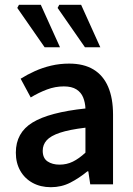

<svg xmlns="http://www.w3.org/2000/svg" viewBox="-20 -768 556 800"><path d="M192 12Q149 12 116 -6Q83 -24 64.5 -56.5Q46 -89 46 -132Q46 -215 115.5 -257.5Q185 -300 336 -316Q335 -341 326.5 -362Q318 -383 298.5 -395.5Q279 -408 246 -408Q210 -408 175.5 -395Q141 -382 108 -362L66 -440Q93 -457 125 -471.5Q157 -486 193 -494.5Q229 -503 268 -503Q329 -503 369.5 -478.5Q410 -454 430.5 -406.5Q451 -359 451 -290V0H356L348 -54H344Q310 -26 273 -7Q236 12 192 12ZM228 -82Q258 -82 283.5 -94.5Q309 -107 336 -132V-236Q269 -228 230 -215Q191 -202 174.5 -183.5Q158 -165 158 -140Q158 -109 178 -95.5Q198 -82 228 -82ZM166 -571 52 -735 59 -748H150L230 -571ZM334 -571 220 -735 227 -748H318L398 -571Z"/></svg>

Font: Source Sans 3 ExtraLight SemiBold
Style: Regular
Weight: 600
Version: Version 3.052;hotconv 1.1.0;makeotfexe 2.6.0